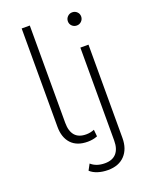

<svg xmlns="http://www.w3.org/2000/svg" viewBox="-171 -827 854 1110"><g transform="rotate(-20 256.0 -272.0)"><path d="M141 -33.5C164.3 -8.5 198 4 242 4C263.3 4 283.3 0.3 302 -7L298 -49C282 -42.3 265.3 -39 248 -39C217.3 -39 194.3 -47.8 179 -65.5C163.7 -83.2 156 -109 156 -143V-742H106V-137C106 -93 117.7 -58.5 141 -33.5ZM234.5 189C253.5 195 274 198 296 198C340.7 198 375.3 184.8 400 158.5C424.7 132.2 437 96.7 437 52V-522H387V50C387 84 379 110 363 128C347 146 323.7 155 293 155C257.7 155 229.3 145.3 208 126L188 163C200 174.3 215.5 183 234.5 189ZM383 -660.5C391 -652.8 400.7 -649 412 -649C423.3 -649 433 -653 441 -661C449 -669 453 -678.7 453 -690C453 -701.3 449 -710.8 441 -718.5C433 -726.2 423.3 -730 412 -730C400.7 -730 391 -726 383 -718C375 -710 371 -700.3 371 -689C371 -677.7 375 -668.2 383 -660.5Z"/></g></svg>

Font: Montserrat Custom ExtraLight
Style: Regular
Weight: 300
Designer: Julieta Ulanovsky
Foundry: Julieta Ulanovsky
Version: Version 7.200